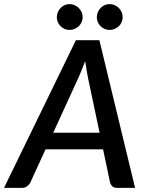

<svg xmlns="http://www.w3.org/2000/svg" viewBox="-56 -916 718 936"><path d="M429.5 -269 372.5 -538.5Q370 -554 366.2 -574Q362.5 -594 359 -618Q350.5 -594 342 -573.8Q333.5 -553.5 326.5 -537.5L203.5 -269ZM602.5 0H515.5Q500.5 0 492.2 -7.2Q484 -14.5 480.5 -26.5L446.5 -188H166L92 -26.5Q87 -16 76.2 -8Q65.5 0 51.5 0H-36.5L314 -720H428.5ZM347 -832Q347 -819 341.8 -807.8Q336.5 -796.5 327.8 -788.2Q319 -780 307.5 -775Q296 -770 283 -770Q270.5 -770 259.2 -775Q248 -780 239.5 -788.2Q231 -796.5 226 -807.8Q221 -819 221 -832Q221 -845 226 -856.8Q231 -868.5 239.5 -877.2Q248 -886 259.2 -891Q270.5 -896 283 -896Q296 -896 307.5 -891Q319 -886 327.8 -877.2Q336.5 -868.5 341.8 -856.8Q347 -845 347 -832ZM542 -832Q542 -819 537 -807.8Q532 -796.5 523.2 -788.2Q514.5 -780 503 -775Q491.5 -770 478.5 -770Q465.5 -770 454.2 -775Q443 -780 434.5 -788.2Q426 -796.5 421 -807.8Q416 -819 416 -832Q416 -845 421 -856.8Q426 -868.5 434.5 -877.2Q443 -886 454.2 -891Q465.5 -896 478.5 -896Q491.5 -896 503 -891Q514.5 -886 523.2 -877.2Q532 -868.5 537 -856.8Q542 -845 542 -832Z"/></svg>

Font: Lato SemiBold
Style: Italic
Weight: 600
Italic angle: -7°
Designer: Lukasz Dziedzic with Adam Twardoch and Botio Nikoltchev
Foundry: tyPoland Lukasz Dziedzic
Version: Version 2.015; 2015-08-06; http://www.latofonts.com/